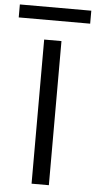

<svg xmlns="http://www.w3.org/2000/svg" viewBox="-116 -894 464 929"><g transform="rotate(5 115.5 -429.5)"><path d="M74 0V-700H158V0ZM-58 -796V-859H289V-796Z"/></g></svg>

Font: DM Sans 20pt
Style: Regular
Weight: 400
Version: Version 4.004;gftools[0.9.30]